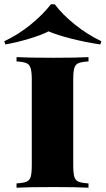

<svg xmlns="http://www.w3.org/2000/svg" viewBox="-48 -874 492 894"><path d="M364 -588Q332 -586 317.5 -580Q303 -574 298 -557Q293 -540 293 -502V-106Q293 -68 298 -51Q303 -34 317.5 -28Q332 -22 364 -20V0Q309 -3 202 -3Q83 -3 29 0V-20Q61 -22 75.5 -28Q90 -34 95 -51Q100 -68 100 -106V-502Q100 -540 94.5 -557Q89 -574 75 -580Q61 -586 29 -588V-608Q83 -605 202 -605Q308 -605 364 -608ZM424 -682 419 -667Q351 -677 284 -694Q217 -711 178 -728Q145 -711 89 -694Q33 -677 -23 -667L-28 -682Q36 -712 93.5 -758.5Q151 -805 189 -854H207Q243 -806 301 -759.5Q359 -713 424 -682Z"/></svg>

Font: Playfair Display SC Black
Style: Regular
Weight: 900
Designer: Claus Eggers Sørensen
Foundry: Claus Eggers Sørensen
Version: Version 1.200; ttfautohint (v1.6)